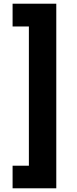

<svg xmlns="http://www.w3.org/2000/svg" viewBox="-20 -852 417 1037"><path d="M136 43V-709H48V-832H284V165H48V43Z"/></svg>

Font: Noto Sans Oriya Cond Blk
Style: Regular
Weight: 900
Width: 3
Designer: Amélie Bonet and Sol Matas
Foundry: Google LLC
Version: Version 2.006; ttfautohint (v1.8.4.7-5d5b)